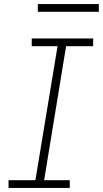

<svg xmlns="http://www.w3.org/2000/svg" viewBox="-20 -924 506 944"><path d="M22 0V-38H154L263 -697H136V-735H438V-697H305L197 -38H323V0ZM466 -866H166V-904H466Z"/></svg>

Font: Iosevka Etoile XLtObl
Style: Regular
Weight: 200
Italic angle: -9°
Designer: Belleve Invis
Foundry: Belleve Invis
Version: Version 15.5.2; ttfautohint (v1.8.4)